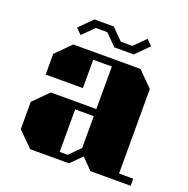

<svg xmlns="http://www.w3.org/2000/svg" viewBox="-134 -890 998 1018"><g transform="rotate(20 365.0 -381.5)"><path d="M143 0H362L423 -61L483 0H710V-40H630V-517L547 -600H168L85 -517V-400H295V-560H400V-320H143L60 -237V-83ZM295 -280H400V-100L340 -40H295ZM228 -763 156 -691 187 -660 250 -723H315L378 -660H487L559 -732L528 -763L465 -700H400L337 -763Z"/></g></svg>

Font: Kumar One
Style: Regular
Weight: 400
Designer: Parimal Parmar
Foundry: Indian Type Foundry
Version: Version 1.000;PS 1.000;hotconv 1.0.88;makeotf.lib2.5.647800